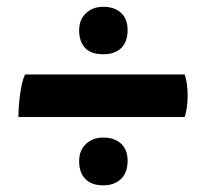

<svg xmlns="http://www.w3.org/2000/svg" viewBox="-20 -562 610 565"><path d="M53.7 -342.8Q43.9 -322.3 39.1 -284.2Q34.2 -247.1 34.2 -217.8Q197.3 -217.8 523.4 -217.8Q526.4 -224.6 529.3 -242.2Q532.2 -258.8 532.2 -280.3Q532.2 -301.8 529.3 -319.3Q526.4 -335.9 523.4 -342.8Q366.2 -342.8 53.7 -342.8ZM284.2 -542Q252.9 -542 233.4 -523.4Q212.9 -504.9 212.9 -472.7Q212.9 -438.5 231.4 -419.9Q249 -402.3 284.2 -402.3Q316.4 -402.3 335.9 -419.9Q355.5 -438.5 355.5 -473.6Q355.5 -506.8 335.9 -524.4Q316.4 -542 284.2 -542ZM284.2 -157.2Q252.9 -157.2 233.4 -138.7Q212.9 -120.1 212.9 -87.9Q212.9 -53.7 231.4 -35.2Q249 -16.6 284.2 -16.6Q316.4 -16.6 335.9 -35.2Q355.5 -53.7 355.5 -88.9Q355.5 -122.1 335.9 -139.6Q316.4 -157.2 284.2 -157.2Z"/></svg>

Font: cl
Style: Bold
Weight: 400
Designer: Mitja Miklavcic
Version: Version 7.504; 2011; Build 1021